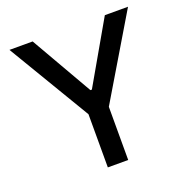

<svg xmlns="http://www.w3.org/2000/svg" viewBox="-129 -848 944 969"><g transform="rotate(-20 342.5 -363.5)"><path d="M23.9 -727.1H148.4L338.4 -396.5H346.2L536.1 -727.1H660.6L397 -285.6V0H287.6V-285.6Z"/></g></svg>

Font: Karasuma Gothic
Style: Regular
Weight: 500
Designer: Rasmus Andersson / Ryoko Nishizuka
Foundry: Genbu
Version: Version 1.00